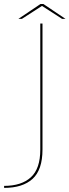

<svg xmlns="http://www.w3.org/2000/svg" viewBox="-104 -708 346 958"><path d="M-83.5 229.5V219.5Q2.5 219.5 49.8 176.8Q97 134 97 38.5V-590.5H108V38Q108 139.5 58.5 184.5Q9 229.5 -83.5 229.5ZM-12 -614 98 -688H112.5L222.5 -614H205.5L105.5 -678.5L5.5 -614Z"/></svg>

Font: Anybody ExtraExpanded Thin
Style: Regular
Weight: 100
Width: 8
Designer: Tyler Finck
Foundry: Etcetera Type Company
Version: Version 1.010; ttfautohint (v1.8.3) -l 8 -r 50 -G 200 -x 14 